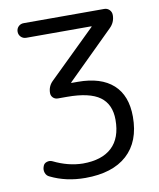

<svg xmlns="http://www.w3.org/2000/svg" viewBox="-83 -819 721 871"><g transform="rotate(-10 277.5 -383.0)"><path d="M419.9 -249Q419.9 -320.3 372.6 -355Q325.2 -389.6 220.7 -389.6H179.7Q166 -389.6 157.2 -398.4Q148.4 -407.2 148.4 -419.9Q148.4 -451.2 170.9 -472.7L385.7 -682.6Q386.7 -683.6 386.7 -684.6Q386.7 -685.5 385.7 -685.5H85.9Q71.3 -685.5 61.5 -695.3Q51.8 -705.1 51.8 -719.2Q51.8 -733.4 61.5 -743.2Q71.3 -752.9 85.9 -752.9H457Q470.7 -752.9 480.5 -743.2Q490.2 -733.4 490.2 -718.8Q490.2 -685.5 465.8 -662.1L252 -451.2Q251 -450.2 251 -449.2Q251 -448.2 252 -448.2H281.2Q387.7 -448.2 443.8 -397.5Q500 -346.7 500 -249Q500 -134.8 432.6 -73.7Q365.2 -12.7 240.2 -12.7Q151.4 -12.7 80.1 -47.9Q66.4 -53.7 61.5 -68.4Q56.6 -83 62.5 -97.7Q66.4 -110.4 79.6 -114.7Q92.8 -119.1 105.5 -113.3Q172.9 -80.1 240.2 -79.1Q328.1 -79.1 374 -122.1Q419.9 -165 419.9 -249Z"/></g></svg>

Font: Gen Jyuu Gothic P Normal
Style: Regular
Weight: 300
Designer: [Source Han Sans]
Ryoko NISHIZUKA  (kana & ideographs); Paul D. Hunt (Latin, Greek & Cyrillic); Wenlong ZHANG  (bopomofo
Version: Version 1.002.20150607